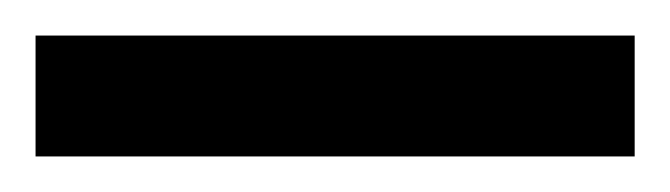

<svg xmlns="http://www.w3.org/2000/svg" viewBox="-21 70 377 108"><path d="M-1 90V158H336V90Z"/></svg>

Font: Noto Sans Gurmukhi Condensed Black
Style: Regular
Weight: 900
Width: 3
Designer: Jelle Bosma - Monotype Design Team
Foundry: Monotype Imaging Inc.
Version: Version 2.004